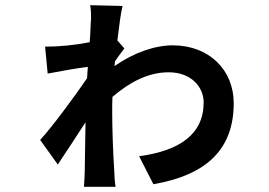

<svg xmlns="http://www.w3.org/2000/svg" viewBox="-20 -676 1040 741"><path d="M424 -440C437 -459 451 -477 460 -489L433 -520C440 -577 446 -626 453 -653L328 -656C331 -643 333 -607 330 -584C329 -568 329 -542 326 -513C270 -502 211 -496 154 -496L164 -392C206 -400 277 -413 319 -418L316 -374C271 -308 180 -184 135 -136L203 -41C230 -81 275 -150 310 -204C309 -128 308 -58 307 -13C307 -1 305 28 304 45H426C423 26 421 0 421 -15C416 -92 413 -182 413 -246C413 -265 413 -282 414 -302C479 -358 551 -397 631 -397C719 -397 766 -339 766 -281C766 -157 672 -94 517 -73L572 35C785 -2 882 -106 882 -278C882 -405 788 -501 647 -501C579 -501 498 -474 422 -421Z"/></svg>

Font: Spoqa Han Sans Neo Bold
Style: Bold
Weight: 700
Designer: [Spoqa Han Sans Neo] Dong-huui Kim  Younghwa Kang  Yujin Lee  [Noto Sans] Ryoko NISHIZUKA  (kana & ideographs); Paul D. 
Foundry: Spoqa (http://www.spoqa-han-sans.com)
Version: Version 1.000